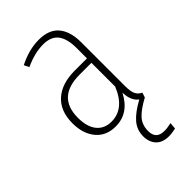

<svg xmlns="http://www.w3.org/2000/svg" viewBox="-229 -604 896 896"><g transform="rotate(-45 219.0 -156.5)"><path d="M375 9.8Q321.3 38.6 298.1 65.2Q274.9 91.8 274.9 131.8Q274.9 185.1 329.1 185.1Q349.6 185.1 375 179.2L372.1 211.9Q348.1 217.8 327.1 217.8Q284.7 217.8 262.9 194.3Q241.2 170.9 241.2 132.8Q241.2 90.8 267.6 59.8Q293.9 28.8 350.1 -2Q318.4 -24.9 316.9 -80.1Q271 9.8 183.1 9.8Q121.6 9.8 86.2 -32.2Q50.8 -74.2 50.8 -144Q50.8 -224.1 98.6 -267.1Q146.5 -310.1 231.9 -310.1H313V-377.9Q313 -439.5 289.6 -470.2Q266.1 -501 213.9 -501Q158.2 -501 94.2 -471.2L82 -496.1Q149.9 -530.8 215.8 -530.8Q282.2 -530.8 314.7 -492.2Q347.2 -453.6 347.2 -380.9V-91.8Q347.2 -57.6 355.5 -40.3Q363.8 -22.9 382.8 -14.2ZM185.1 -20Q271 -20 313 -124V-280.8H234.9Q86.9 -280.8 86.9 -144Q86.9 -84 113 -52Q139.2 -20 185.1 -20Z"/></g></svg>

Font: Fira Sans Compressed UltraLight
Style: Regular
Weight: 200
Width: 1
Designer: Carrois Corporate & Edenspiekermann AG
Foundry: Carrois Corporate GbR & Edenspiekermann AG
Version: Version 4.203;PS 004.203;hotconv 1.0.88;makeotf.lib2.5.64775